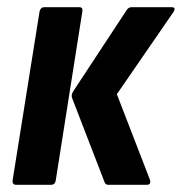

<svg xmlns="http://www.w3.org/2000/svg" viewBox="-20 -514 506 534"><path d="M282 0Q273 0 271 -7L181 -240Q177 -249 183 -259L333 -487Q338 -494 346 -494H457Q471 -494 462 -480L305 -252L397 -14Q399 -8 397 -4Q395 0 388 0ZM25 0Q14 0 15 -12L90 -482Q93 -494 103 -494H201Q211 -494 209 -482L135 -12Q133 0 122 0Z"/></svg>

Font: Sofia Sans Condensed ExtraBold
Style: Italic
Weight: 800
Italic angle: -9°
Version: Version 4.100